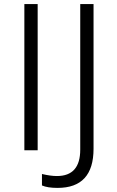

<svg xmlns="http://www.w3.org/2000/svg" viewBox="-20 -734 572 938"><path d="M99 -714H164V0H99ZM185 172V116Q227 126 258 126Q372 126 372 -3V-714H437V-7Q437 184 261 184Q212 184 185 172Z"/></svg>

Font: OpenSansMMV
Style: Light
Weight: 300
Foundry: Ascender Corporation
Version: Version 4.001